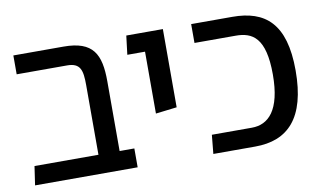

<svg xmlns="http://www.w3.org/2000/svg" viewBox="-62 -693 1394 822"><g transform="rotate(-10 634.5 -282.0)"><path d="M476 0V-82H412V-385C412 -503 382 -564 253 -564H35V-482H254C312 -482 320 -450 320 -385V-82H42L30 0Z M593 -213 685 -224V-564H526L516 -482H593Z M987 0C1129 0 1214 -83 1214 -291C1214 -496 1129 -564 987 -564H808V-482H987C1059 -482 1115 -452 1115 -291C1115 -135 1059 -82 987 -82H813L805 0Z"/></g></svg>

Font: FiraGO Unicode
Style: Regular
Weight: 400
Designer: bBox Type
Foundry: bBox Type GmbH
Version: Version 1.001;PS 001.001;hotconv 1.0.88;makeotf.lib2.5.64775